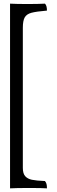

<svg xmlns="http://www.w3.org/2000/svg" viewBox="-20 -762 312 1051"><path d="M130 -740Q188 -740 226 -742Q237 -732 237 -704Q178 -699 152 -692Q126 -685 115.5 -667Q105 -649 105 -610V157Q105 188 118 202.5Q131 217 154.5 222Q178 227 226 229Q232 236 234.5 245Q237 254 237 269Q209 267 141 267Q69 267 35 269V-742Q70 -740 130 -740Z"/></svg>

Font: Vollkorn SC
Style: Regular
Weight: 400
Designer: Friedrich Althausen
Foundry: Friedrich Althausen
Version: Version 4.015